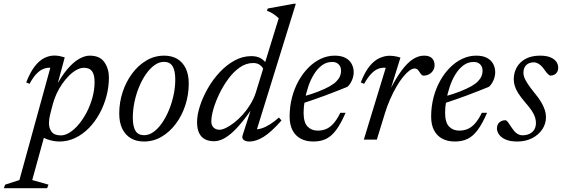

<svg xmlns="http://www.w3.org/2000/svg" viewBox="-110 -730 2941 1004"><path d="M155 -142.5Q149 -119.5 147.5 -106.2Q146 -93 146 -86Q146 -59.5 160 -40.8Q174 -22 208.5 -22Q231 -22 255.5 -37.8Q280 -53.5 303 -81.2Q326 -109 344.2 -144.5Q362.5 -180 373.5 -220.2Q384.5 -260.5 384.5 -301.5Q384.5 -339 371.5 -357.2Q358.5 -375.5 329 -375.5Q310 -375.5 289.8 -364.2Q269.5 -353 250.5 -334Q231.5 -315 214.5 -290.2Q197.5 -265.5 185.2 -238.5Q173 -211.5 166 -185ZM89 -37.5 127 -37 58.5 211.5 143.5 235.5 136.5 254H-90L-83 235.5L-8.5 211.5L153 -375Q152.5 -375.5 151.8 -375.8Q151 -376 149.5 -376Q132 -376 114.8 -368.8Q97.5 -361.5 80 -343.2Q62.5 -325 44.5 -291.5L27 -299Q48 -353 72 -383.5Q96 -414 122 -426.8Q148 -439.5 174.5 -439.5Q188 -439.5 201.8 -436.8Q215.5 -434 228.5 -430L181 -253L177 -267.5Q208.5 -328 240 -365.8Q271.5 -403.5 302 -421.2Q332.5 -439 359 -439Q412.5 -439 436 -404.5Q459.5 -370 459.5 -325Q459.5 -275 446.5 -226.5Q433.5 -178 410 -135.2Q386.5 -92.5 354.5 -60Q322.5 -27.5 283.5 -8.8Q244.5 10 201.5 10Q170.5 10 137.8 -1.2Q105 -12.5 89 -37.5Z M748.5 -439Q788.5 -439 817.2 -421.8Q846 -404.5 861.5 -372Q877 -339.5 877 -293Q877 -234.5 859.2 -180Q841.5 -125.5 809.5 -82.8Q777.5 -40 735 -15Q692.5 10 642.5 10Q603 10 574 -7.2Q545 -24.5 529.2 -57.2Q513.5 -90 513.5 -136Q513.5 -195 531.5 -249.2Q549.5 -303.5 581.5 -346.2Q613.5 -389 656 -414Q698.5 -439 748.5 -439ZM643.5 -23Q669 -23 693 -40.2Q717 -57.5 737.5 -87.2Q758 -117 773.5 -154.5Q789 -192 797.8 -233.2Q806.5 -274.5 806.5 -314Q806.5 -361.5 792.2 -384Q778 -406.5 747.5 -406.5Q721.5 -406.5 697.5 -389Q673.5 -371.5 653 -342Q632.5 -312.5 617 -274.8Q601.5 -237 593 -195.8Q584.5 -154.5 584.5 -115Q584.5 -68.5 598.5 -45.8Q612.5 -23 643.5 -23Z M1267.5 -367Q1263 -380 1249.2 -390.2Q1235.5 -400.5 1214 -400.5Q1177 -400.5 1144 -377.5Q1111 -354.5 1084 -317.8Q1057 -281 1037 -239.5Q1017 -198 1006 -159.8Q995 -121.5 995 -96Q995 -74 1007 -62.8Q1019 -51.5 1038 -51.5Q1052 -51.5 1072.2 -61.5Q1092.5 -71.5 1115 -89Q1137.5 -106.5 1159 -130.2Q1180.5 -154 1198.2 -182.8Q1216 -211.5 1226.5 -242.5L1347.5 -634.5Q1338.5 -643 1329.8 -649.8Q1321 -656.5 1310.8 -662.5Q1300.5 -668.5 1286 -673.5L1290 -685.5L1426 -710.5H1437L1228 -36L1219.5 -54.5Q1236 -52 1257.2 -58.5Q1278.5 -65 1302 -79.8Q1325.5 -94.5 1348.5 -115.5L1362 -100Q1307.5 -38.5 1268 -14.2Q1228.5 10 1194.5 10Q1173 10 1163.2 0.8Q1153.5 -8.5 1159 -23.5L1211 -185H1223.5Q1185.5 -128 1154.5 -90.5Q1123.5 -53 1098 -31.5Q1072.5 -10 1050.8 -0.8Q1029 8.5 1009.5 8.5Q982.5 8.5 962.5 -1.5Q942.5 -11.5 931.5 -33.8Q920.5 -56 920.5 -91Q920.5 -129.5 935.5 -175.8Q950.5 -222 976.8 -268Q1003 -314 1038.8 -352.2Q1074.5 -390.5 1116.5 -413.5Q1158.5 -436.5 1204 -436.5Q1233 -436.5 1252 -426Q1271 -415.5 1286.5 -394Z M1626.5 -406Q1597 -406 1573.2 -388.2Q1549.5 -370.5 1531.5 -341.2Q1513.5 -312 1501.8 -276.8Q1490 -241.5 1483.8 -206Q1477.5 -170.5 1477.5 -141.5Q1477.5 -90 1498 -68.5Q1518.5 -47 1551.5 -47Q1574.5 -47 1594.5 -55Q1614.5 -63 1633 -83.2Q1651.5 -103.5 1669.5 -140H1697Q1672 -82.5 1647.5 -49.8Q1623 -17 1594.5 -3.5Q1566 10 1528.5 10Q1490.5 10 1462.8 -4.8Q1435 -19.5 1419.8 -48.5Q1404.5 -77.5 1404.5 -120Q1404.5 -172.5 1417 -220.5Q1429.5 -268.5 1451.8 -308Q1474 -347.5 1503.5 -377Q1533 -406.5 1568 -422.8Q1603 -439 1640 -439Q1675 -439 1697 -427Q1719 -415 1729.2 -395.2Q1739.5 -375.5 1739.5 -352.5Q1739.5 -331 1730.2 -309.8Q1721 -288.5 1706.5 -276Q1678 -264.5 1649 -253Q1620 -241.5 1590.2 -230.5Q1560.5 -219.5 1530.8 -209.2Q1501 -199 1471 -189L1472.5 -224.5Q1521 -238 1555.8 -251.8Q1590.5 -265.5 1613.5 -278.5Q1636.5 -291.5 1649.5 -305Q1662.5 -318.5 1668 -332Q1673.5 -345.5 1673.5 -359.5Q1673.5 -373.5 1668 -383.8Q1662.5 -394 1652.2 -400Q1642 -406 1626.5 -406Z M1907 -375Q1905 -375.5 1903.2 -375.8Q1901.5 -376 1899.5 -376Q1881.5 -376 1864.5 -368.8Q1847.5 -361.5 1830.2 -343.2Q1813 -325 1794 -291.5L1776.5 -299Q1797.5 -353 1822 -383.2Q1846.5 -413.5 1873.8 -426Q1901 -438.5 1928 -438.5Q1938 -438.5 1947.2 -437.2Q1956.5 -436 1965.8 -434Q1975 -432 1984 -429L1931.5 -259.5H1929Q1961 -322 1990.2 -361.5Q2019.5 -401 2048.5 -420Q2077.5 -439 2107.5 -439Q2136 -439 2149.2 -425.2Q2162.5 -411.5 2162.5 -390Q2162.5 -374 2154.5 -361.2Q2146.5 -348.5 2133.2 -341.5Q2120 -334.5 2104.5 -334.5Q2100 -334.5 2095.5 -338.2Q2091 -342 2084.5 -352Q2078.5 -362 2072.5 -367Q2066.5 -372 2058.5 -372Q2046 -372 2030.2 -360.2Q2014.5 -348.5 1997.2 -327.2Q1980 -306 1963 -276.5Q1946 -247 1930.2 -211.5Q1914.5 -176 1902.5 -136.5L1860.5 0H1792.5Z M2366.5 -406Q2337 -406 2313.2 -388.2Q2289.5 -370.5 2271.5 -341.2Q2253.5 -312 2241.8 -276.8Q2230 -241.5 2223.8 -206Q2217.5 -170.5 2217.5 -141.5Q2217.5 -90 2238 -68.5Q2258.5 -47 2291.5 -47Q2314.5 -47 2334.5 -55Q2354.5 -63 2373 -83.2Q2391.5 -103.5 2409.5 -140H2437Q2412 -82.5 2387.5 -49.8Q2363 -17 2334.5 -3.5Q2306 10 2268.5 10Q2230.5 10 2202.8 -4.8Q2175 -19.5 2159.8 -48.5Q2144.5 -77.5 2144.5 -120Q2144.5 -172.5 2157 -220.5Q2169.5 -268.5 2191.8 -308Q2214 -347.5 2243.5 -377Q2273 -406.5 2308 -422.8Q2343 -439 2380 -439Q2415 -439 2437 -427Q2459 -415 2469.2 -395.2Q2479.5 -375.5 2479.5 -352.5Q2479.5 -331 2470.2 -309.8Q2461 -288.5 2446.5 -276Q2418 -264.5 2389 -253Q2360 -241.5 2330.2 -230.5Q2300.5 -219.5 2270.8 -209.2Q2241 -199 2211 -189L2212.5 -224.5Q2261 -238 2295.8 -251.8Q2330.5 -265.5 2353.5 -278.5Q2376.5 -291.5 2389.5 -305Q2402.5 -318.5 2408 -332Q2413.5 -345.5 2413.5 -359.5Q2413.5 -373.5 2408 -383.8Q2402.5 -394 2392.2 -400Q2382 -406 2366.5 -406Z M2533 -101.5Q2539.5 -100 2546 -91.5Q2552.5 -83 2566.5 -61.5Q2581 -39.5 2594.5 -31Q2608 -22.5 2622 -22.5Q2642.5 -22.5 2658.5 -30Q2674.5 -37.5 2683.5 -52Q2692.5 -66.5 2692.5 -87Q2692.5 -101.5 2687.8 -116.8Q2683 -132 2670.8 -150.8Q2658.5 -169.5 2635.5 -195.5Q2613 -222 2600 -242.5Q2587 -263 2581.8 -280.8Q2576.5 -298.5 2576.5 -315Q2576.5 -349.5 2592.2 -377.8Q2608 -406 2638.8 -422.5Q2669.5 -439 2714 -439Q2747.5 -439 2768.2 -430.2Q2789 -421.5 2799 -407.2Q2809 -393 2809 -375Q2809 -363.5 2804 -354.2Q2799 -345 2789.5 -339.8Q2780 -334.5 2767.5 -334.5Q2763 -335.5 2756 -341.8Q2749 -348 2736 -366.5Q2723 -385.5 2708.8 -394.8Q2694.5 -404 2681.5 -404Q2656 -404 2641.5 -389.5Q2627 -375 2627 -348.5Q2627 -337 2632.5 -323Q2638 -309 2650.8 -290Q2663.5 -271 2685 -244Q2707 -218 2720 -195.8Q2733 -173.5 2739 -154.5Q2745 -135.5 2745 -118.5Q2745 -82 2725.2 -53Q2705.5 -24 2671.8 -7Q2638 10 2595 10Q2558.5 10 2535 0Q2511.5 -10 2500 -26Q2488.5 -42 2488.5 -59.5Q2488.5 -71 2494 -80.8Q2499.5 -90.5 2509.8 -96Q2520 -101.5 2533 -101.5Z"/></svg>

Font: Newsreader 20pt
Style: Italic
Weight: 400
Italic angle: -17°
Version: Version 1.003